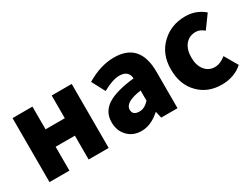

<svg xmlns="http://www.w3.org/2000/svg" viewBox="-55 -1023 1922 1478"><g transform="rotate(-30 906.0 -284.5)"><path d="M72 -569H249V-367H420V-569H598V0H420V-212H249V0H72Z M761 -37Q716 -85 716 -159Q716 -250 791 -300Q866 -350 1032 -368Q1026 -441 946 -441Q886 -441 797 -391L735 -508Q860 -583 980 -583Q1210 -583 1210 -323V0H1065L1052 -57H1048Q969 14 885 14Q808 14 761 -37ZM1032 -169V-260Q885 -240 885 -173Q885 -124 946 -124Q990 -124 1032 -169Z M1397 -65Q1315 -146 1315 -284Q1315 -421 1405 -504Q1489 -583 1614 -583Q1709 -583 1780 -522L1697 -408Q1660 -439 1624 -439Q1566 -439 1531 -397Q1497 -355 1497 -284Q1497 -214 1531 -172Q1565 -130 1618 -130Q1667 -130 1717 -170L1785 -53Q1710 14 1598 14Q1475 14 1397 -65Z"/></g></svg>

Font: KaiGen Gothic KR Heavy
Style: Heavy
Weight: 900
Designer: Ryoko NISHIZUKA  (kana & ideographs); Paul D. Hunt (Latin, Greek & Cyrillic); Wenlong ZHANG  (bopomofo); Sandoll Communi
Foundry: Adobe Systems Incorporated
Version: Version 1.002 March 28, 2018